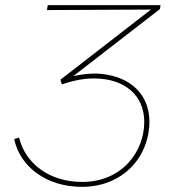

<svg xmlns="http://www.w3.org/2000/svg" viewBox="-20 -720 674 744"><path d="M297 4C461 4 559 -117 559 -248C559 -353 487 -423 370 -434C335 -437 300 -433 264 -425L600 -685L602 -700H165L162 -681L565 -683L214 -411L220 -393C267 -409 306 -416 344 -416C465 -416 539 -349 539 -248C539 -131 452 -15 298 -15C175 -15 79 -83 54 -187L35 -181C58 -72 162 4 297 4Z"/></svg>

Font: Fixel Display 20240404 Thin
Style: Italic
Weight: 100
Italic angle: -10°
Designer: AlfaBravo + MacPaw
Foundry: Kyrylo Tkachov, Marchela Mozhyna, Serhii Makarenko, Maria Weinstein, Zakhar Kryvoshyya
Version: Version 1.211;Glyphs 3.2 (3225)